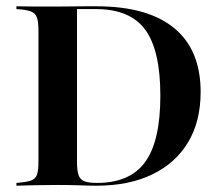

<svg xmlns="http://www.w3.org/2000/svg" viewBox="-20 -591 698 611"><path d="M32.3 0V-8.9Q63.7 -11.3 78.6 -16.5Q93.5 -21.8 98 -35.9Q102.4 -50 102.4 -78.2V-492.7Q102.4 -521 97.6 -535.1Q92.7 -549.2 77.8 -554.8Q62.9 -560.5 32.3 -562.1V-571Q56.5 -570.2 89.1 -570.2Q121.8 -570.2 163.7 -570.2Q187.1 -570.2 210.1 -570.6Q233.1 -571 253.2 -571Q273.4 -571 286.3 -571Q450 -571 534.3 -501.6Q618.5 -432.3 618.5 -298.4Q618.5 -204.8 578.6 -138.3Q538.7 -71.8 464.5 -35.9Q390.3 0 286.3 0Q265.3 0 235.5 -1.2Q205.6 -2.4 164.5 -2.4Q125 -2.4 89.5 -1.6Q54 -0.8 32.3 0ZM288.7 -8.9Q393.5 -8.9 441.9 -75.4Q490.3 -141.9 490.3 -286.3Q490.3 -431.5 441.9 -496.8Q393.5 -562.1 285.5 -562.1H225V-76.6Q225 -49.2 229.8 -34.3Q234.7 -19.4 248.8 -14.1Q262.9 -8.9 288.7 -8.9Z"/></svg>

Font: Playfair 144pt
Style: Bold
Weight: 700
Version: Version 2.001;gftools[0.9.30]